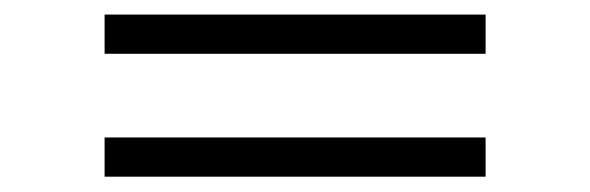

<svg xmlns="http://www.w3.org/2000/svg" viewBox="-20 -488 790 257"><path d="M630 -416V-468.5H120V-416ZM630 -251.5V-304H120V-251.5Z"/></svg>

Font: Hauora Light
Style: Regular
Weight: 300
Designer: Wayne Shih
Foundry: WCYS
Version: Version 1.001;hotconv 1.0.109;makeotfexe 2.5.65596